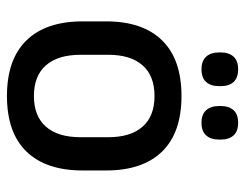

<svg xmlns="http://www.w3.org/2000/svg" viewBox="-98 -611 722 566"><g transform="rotate(90 263.0 -328.0)"><path d="M263 12.5Q155 12.5 99 -45Q43 -102.5 43 -210.5V-280Q43 -387.5 99 -444.8Q155 -502 263 -502Q371 -502 426.8 -444.8Q482.5 -387.5 482.5 -280V-210.5Q482.5 -102.5 426.8 -45Q371 12.5 263 12.5ZM263 -67Q322.5 -67 353.5 -102.5Q384.5 -138 384.5 -204.5V-286Q384.5 -352 353.5 -387.2Q322.5 -422.5 263 -422.5Q203.5 -422.5 172.5 -387.2Q141.5 -352 141.5 -286V-204.5Q141.5 -138 172.5 -102.5Q203.5 -67 263 -67ZM184 -561Q159.5 -561 147 -574.8Q134.5 -588.5 134.5 -613.5V-617Q134.5 -642 147 -655.5Q159.5 -669 184 -669Q209.5 -669 221.8 -655.5Q234 -642 234 -617V-613.5Q234 -588.5 221.8 -574.8Q209.5 -561 184 -561ZM342 -561Q317 -561 304.8 -574.8Q292.5 -588.5 292.5 -613.5V-617Q292.5 -642 304.8 -655.5Q317 -669 342 -669Q367 -669 379.2 -655.5Q391.5 -642 391.5 -617V-613.5Q391.5 -588.5 379.2 -574.8Q367 -561 342 -561Z"/></g></svg>

Font: Anek Malayalam Medium Medium
Style: Regular
Weight: 500
Version: Version 1.003